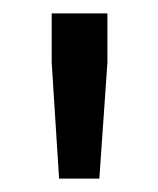

<svg xmlns="http://www.w3.org/2000/svg" viewBox="-20 -708 236 286"><path d="M68 -442 57 -615V-688H140V-615L128 -442Z"/></svg>

Font: Saira Semi Condensed
Style: Regular
Weight: 400
Width: 4
Designer: Hector Gatti with collaboration of the Omnibus-Type team
Foundry: Omnibus-Type
Version: Version 1.001; ttfautohint (v1.8)